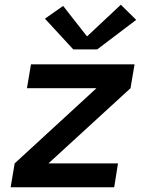

<svg xmlns="http://www.w3.org/2000/svg" viewBox="-20 -792 640 812"><path d="M25 0 42 -101 388 -419H94L111 -520H549L532 -419L185 -101H479L463 0ZM290 -583 170 -713 247 -767 348 -638 491 -772 556 -708 391 -583Z"/></svg>

Font: Iosevka SS04 Extended
Style: Bold Italic
Weight: 700
Width: 7
Italic angle: -9°
Monospace: yes
Designer: Belleve Invis
Foundry: Belleve Invis
Version: Version 19.0.0; ttfautohint (v1.8.4)